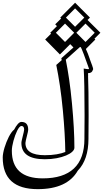

<svg xmlns="http://www.w3.org/2000/svg" viewBox="-76 -1052 789 1392"><path d="M593.3 -573.2Q595.2 -569.3 596.9 -563Q598.6 -556.6 599.6 -550.8Q594.2 -533.7 585.4 -527.6Q576.7 -521.5 563 -521.5L562.5 -521L562 -521.5Q562 -516.6 562.5 -512Q563 -507.3 563 -502Q562.5 -501.5 562.5 -501.5Q564.5 -451.2 565.4 -382.3Q566.4 -313.5 566.4 -222.7Q566.4 -217.8 566.4 -204.3Q566.4 -190.9 566.2 -173.1Q565.9 -155.3 565.9 -135.3Q565.9 -115.2 565.7 -97.2Q565.4 -79.1 565.4 -65.2Q565.4 -51.3 565.4 -45.9Q565.4 105.5 487.8 185.5Q411.1 319.3 197.3 319.3Q-56.2 319.3 -56.2 89.4Q-56.2 75.2 -52.7 56.6Q-49.3 38.1 -43.2 18.1Q-37.1 -2 -29.1 -22.2Q-21 -42.5 -12 -60.1Q-2.9 -77.6 7.1 -91.6Q17.1 -105.5 26.4 -112.3Q39.1 -136.7 52.7 -152.3Q66.4 -168 79.1 -168Q128.4 -168 128.4 -112.3Q128.4 -105 125.2 -91.3Q122.1 -77.6 118.4 -63Q114.7 -48.3 111.6 -35.2Q108.4 -22 108.4 -15.6Q108.4 73.2 249 73.2Q296.4 73.2 334.5 66.7Q372.6 60.1 397.5 49.8Q396 -76.7 379.9 -250Q370.6 -348.6 358.4 -430.2Q346.2 -511.7 332 -581.1L371.6 -616.2Q370.6 -619.6 370.1 -622.8Q369.6 -626 368.7 -629.9L456.5 -708L433.1 -731.9L358.4 -657.2L251.5 -765.6L294.4 -808.1L288.1 -814.5L336.9 -862.8L324.2 -875.5L367.2 -918L360.8 -924.3L468.3 -1032.2L576.2 -924.3L558.6 -907.2L651.9 -814.5L608.9 -771.5L615.2 -765.6L546.4 -696.8Q554.2 -681.2 561.3 -662.4Q568.4 -643.6 575.2 -624L574.7 -624.5Q580.1 -610.4 584.7 -597.2Q589.4 -584 593.8 -572.8ZM566.4 -562Q558.6 -582.5 549.6 -608.4Q540.5 -634.3 532 -657.2Q523.4 -680.2 516.6 -696Q509.8 -711.9 506.8 -711.9Q504.9 -711.9 501 -709L400.9 -619.1Q413.6 -556.2 425 -478.5Q436.5 -400.9 445.8 -301.8Q463.4 -115.2 463.4 19Q463.4 33.7 447.3 48.6Q431.2 63.5 402.6 75.4Q374 87.4 334.7 95Q295.4 102.5 249 102.5Q79.1 102.5 79.1 -15.6Q79.1 -22.9 82.3 -36.9Q85.4 -50.8 89.1 -65.7Q92.8 -80.6 95.9 -93.5Q99.1 -106.4 99.1 -112.3Q99.1 -138.7 79.1 -138.7Q72.3 -138.7 64.2 -129.4Q56.2 -120.1 48.6 -104.7Q41 -89.4 33.9 -70.1Q26.9 -50.8 21.5 -30.8Q16.1 -10.7 12.9 7.8Q9.8 26.4 9.8 40.5Q9.8 241.2 233.9 241.2Q383.8 241.2 460 169.4Q536.1 97.7 536.1 -45.9Q536.1 -51.8 536.1 -65.7Q536.1 -79.6 536.4 -97.7Q536.6 -115.7 536.6 -135.7Q536.6 -155.8 536.9 -173.3Q537.1 -190.9 537.1 -204.3Q537.1 -217.8 537.1 -222.7Q537.1 -342.3 535.4 -424.3Q533.7 -506.3 530.8 -555.2Q554.2 -550.8 563 -550.8Q568.8 -550.8 569.3 -552.7Q568.4 -557.1 566.4 -562ZM543.9 -747.6 610.8 -814.5 543.9 -880.9 477.5 -814.5ZM468.3 -857.9 535.2 -924.3 468.3 -991.2 401.9 -924.3ZM395.5 -747.6 461.9 -814.5 395.5 -880.9 329.1 -814.5Z"/></svg>

Font: XB Kayhan Sayeh
Style: Regular
Weight: 700
Designer: Behnam
Foundry: Irmug
Version: Version 7.300 2009